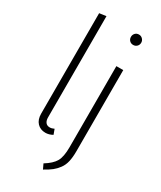

<svg xmlns="http://www.w3.org/2000/svg" viewBox="-233 -820 918 1098"><g transform="rotate(30 226.5 -271.5)"><path d="M376 -709Q376 -694.3 366.2 -684.6Q356.4 -674.8 341.8 -674.8Q327.1 -674.8 317.6 -684.6Q308.1 -694.3 308.1 -709Q308.1 -723.1 317.6 -733.2Q327.1 -743.2 341.8 -743.2Q356.4 -743.2 366.2 -732.9Q376 -722.7 376 -709ZM158.2 11.2Q124.5 11.2 103.8 -10.7Q83 -32.7 83 -71.8V-734.9L127.9 -741.2V-73.2Q127.9 -51.8 137.2 -39.8Q146.5 -27.8 164.1 -27.8Q178.2 -27.8 192.9 -35.2L205.1 -2Q181.6 11.2 158.2 11.2ZM365.2 -522V14.2Q365.2 54.2 358.6 82.5Q352.1 110.8 336.4 132.1Q320.8 153.3 302 168.2Q283.2 183.1 252 200.2L236.8 168Q283.7 139.2 301.8 108.2Q319.8 77.1 319.8 13.2V-522Z"/></g></svg>

Font: Fira Sans Compressed ExtraLight
Style: Regular
Weight: 250
Width: 1
Designer: Carrois Corporate & Edenspiekermann AG
Foundry: Carrois Corporate GbR & Edenspiekermann AG
Version: Version 4.203;PS 004.203;hotconv 1.0.88;makeotf.lib2.5.64775